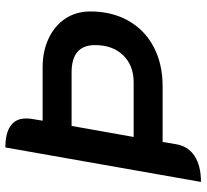

<svg xmlns="http://www.w3.org/2000/svg" viewBox="-46 -694 749 696"><g transform="rotate(-90 328.0 -345.5)"><path d="M142 -700Q194 -700 220.5 -681Q247 -662 247 -626Q247 -614 246 -608L239 -565H432Q491 -565 537.5 -543Q584 -521 609.5 -482Q635 -443 635 -392Q635 -314 601.5 -254.5Q568 -195 506.5 -162.5Q445 -130 364 -130H162L154 -83Q147 -38 111.5 -14.5Q76 9 17 9ZM378 -235Q439 -235 476 -273Q513 -311 513 -375Q513 -460 414 -460H220L180 -235Z"/></g></svg>

Font: K2D SemiBold
Style: Italic
Weight: 600
Italic angle: -10°
Designer: Katatrad Aksorn Co.,Ltd.
Foundry: Cadson Demak Co.,Ltd.
Version: Version 1.000; ttfautohint (v1.6)